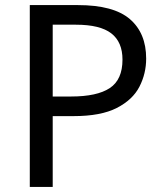

<svg xmlns="http://www.w3.org/2000/svg" viewBox="-20 -734 645 754"><path d="M286 -714Q426 -714 490 -659Q554 -604 554 -504Q554 -445 527.5 -393.5Q501 -342 438.5 -310Q376 -278 269 -278H187V0H97V-714ZM278 -637H187V-355H259Q361 -355 411 -388Q461 -421 461 -500Q461 -569 417 -603Q373 -637 278 -637Z"/></svg>

Font: Noto Sans Hanifi Rohingya
Style: Regular
Weight: 400
Designer: Monotype Design Team and DaltonMaag
Foundry: Google LLC
Version: Version 2.101